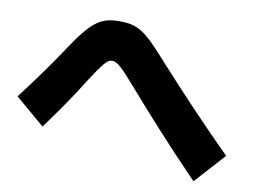

<svg xmlns="http://www.w3.org/2000/svg" viewBox="-69 -737 1076 812"><g transform="rotate(10 469.0 -331.0)"><path d="M807.6 -24.4 924.8 -154.3C815.4 -263.7 710 -374 592.8 -503.9C492.2 -617.2 461.9 -636.7 380.9 -636.7C299.8 -636.7 262.7 -607.4 178.7 -480.5C135.7 -416 82 -339.8 12.7 -249L138.7 -141.6C205.1 -232.4 252 -300.8 290 -363.3C344.7 -448.2 361.3 -466.8 380.9 -466.8C401.4 -466.8 421.9 -449.2 484.4 -377C575.2 -273.4 664.1 -172.9 807.6 -24.4Z"/></g></svg>

Font: Pretendard Black
Style: Regular
Weight: 900
Designer: Base glyphs from Inter by Rasmus Andersson; Hangeul glyphs from Noto Sans CJK(Source Han Sans) by Jang Soo-young and Kan
Foundry: Kil Hyung-jin
Version: Version 1.309;Glyphs 3.2 (3225)